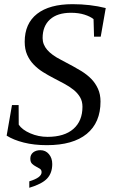

<svg xmlns="http://www.w3.org/2000/svg" viewBox="-20 -682 540 915"><path d="M37.1 -181.2H68.8L69.3 -87.9Q85.4 -63.5 124.3 -46.6Q163.1 -29.8 206.5 -29.8Q286.6 -29.8 329.8 -67.6Q373 -105.5 373 -173.3Q373 -199.7 361.3 -219.2Q349.6 -238.8 330.1 -254.4Q310.5 -270 285.9 -283.2Q261.2 -296.4 235.4 -309.8Q209.5 -323.2 184.8 -338.6Q160.2 -354 140.6 -374.3Q121.1 -394.5 109.4 -420.9Q97.7 -447.3 97.7 -482.9Q97.7 -569.8 156.7 -616Q215.8 -662.1 325.7 -662.1Q409.7 -662.1 483.9 -643.6L460 -507.3H428.2L425.8 -590.8Q410.2 -603.5 382.3 -612.3Q354.5 -621.1 318.4 -621.1Q253.4 -621.1 218.3 -589.4Q183.1 -557.6 183.1 -500.5Q183.1 -469.7 205.1 -444.3Q227.1 -418.9 270.5 -397Q336.9 -362.3 366.2 -344.2Q395.5 -326.2 415.3 -305.7Q435.1 -285.2 447 -258.8Q459 -232.4 459 -198.2Q459 -97.7 393.3 -43.9Q327.6 9.8 203.6 9.8Q142.1 9.8 93 -2.7Q43.9 -15.1 11.7 -35.6ZM229 99.6Q229 142.6 204.6 168.7Q180.2 194.8 119.6 212.9V182.1Q178.2 164.6 178.2 138.7Q178.2 127.4 169.9 122.1Q161.6 116.7 151.4 111.6Q141.1 106.4 132.8 98.4Q124.5 90.3 124.5 73.7Q124.5 55.2 137.9 44.4Q151.4 33.7 172.4 33.7Q197.3 33.7 213.1 52.5Q229 71.3 229 99.6Z"/></svg>

Font: Liberation Serif
Style: Italic
Weight: 400
Italic angle: -16.333°
Designer: Steve Matteson
Foundry: Ascender Corporation
Version: Version 2.1.5